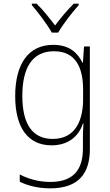

<svg xmlns="http://www.w3.org/2000/svg" viewBox="-20 -784 603 1049"><path d="M263 -606H298C322 -649 374 -716 410 -756V-764H383C346 -727 310 -684 281 -645C252 -683 215 -730 180 -764H154V-756C188 -717 239 -649 263 -606ZM254 245C409 245 471 164 471 31V-530H439L433 -441H431C403 -497 358 -539 271 -539C134 -539 63 -433 63 -259C63 -82 136 10 262 10C348 10 408 -34 433 -109H436C433 -72 433 -47 433 -14V28C433 141 383 210 255 210C191 210 133 193 88 169V209C132 230 186 245 254 245ZM268 -25C158 -25 102 -105 102 -260C102 -412 155 -504 275 -504C392 -504 434 -417 434 -294V-242C434 -132 396 -25 268 -25Z"/></svg>

Font: Noto Sans Mono SemiCondensed ExtraLight
Style: Regular
Weight: 200
Width: 4
Designer: Monotype Design Team
Foundry: Monotype Imaging Inc.
Version: Version 2.014